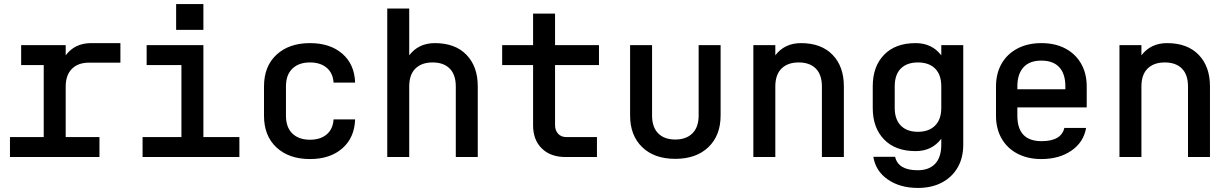

<svg xmlns="http://www.w3.org/2000/svg" viewBox="-20 -772 6040 944"><path d="M29 0V-98H195V-452H84V-550H303V-500Q348 -560 428 -560H572V-464H418Q364 -464 333.5 -433.5Q303 -403 303 -346V-98H469V0Z M681 0V-98H872V-452H701V-550H980V-98H1157V0ZM846 -752H980V-625H846Z M1504 10Q1401 10 1339.5 -47Q1278 -104 1278 -203V-347Q1278 -446 1339.5 -503Q1401 -560 1504 -560Q1603 -560 1663 -508Q1723 -456 1726 -366H1620Q1617 -413 1586 -439Q1555 -465 1504 -465Q1449 -465 1417.5 -434.5Q1386 -404 1386 -348V-203Q1386 -146 1417.5 -115.5Q1449 -85 1504 -85Q1555 -85 1586 -111Q1617 -137 1620 -185H1726Q1723 -95 1663 -42.5Q1603 10 1504 10Z M1884 0V-730H1992V-500Q2038 -560 2118 -560Q2218 -560 2273.5 -502.5Q2329 -445 2329 -348V0H2221V-347Q2221 -405 2191 -435Q2161 -465 2107 -465Q2053 -465 2022.5 -435Q1992 -405 1992 -347V0Z M2760 0Q2687 0 2644 -42Q2601 -84 2601 -156V-452H2449V-550H2601V-705H2709V-550H2925V-452H2709V-157Q2709 -131 2724 -114.5Q2739 -98 2765 -98H2915V0Z M3300 9Q3197 9 3137.5 -48.5Q3078 -106 3078 -204V-550H3186V-204Q3186 -147 3216 -116.5Q3246 -86 3300 -86Q3354 -86 3384.5 -116.5Q3415 -147 3415 -204V-550H3523V-204Q3523 -106 3463 -48.5Q3403 9 3300 9Z M3684 0V-550H3792V-500Q3838 -560 3918 -560Q4018 -560 4073.5 -502.5Q4129 -445 4129 -348V0H4021V-347Q4021 -405 3991 -435Q3961 -465 3907 -465Q3853 -465 3822.5 -435Q3792 -405 3792 -347V0Z M4493 152Q4405 152 4345 110.5Q4285 69 4274 -1H4381Q4396 65 4492 65Q4548 65 4578 33Q4608 1 4608 -61V-90Q4562 -29 4482 -29Q4382 -29 4326.5 -86.5Q4271 -144 4271 -241V-348Q4271 -445 4326.5 -502.5Q4382 -560 4482 -560Q4562 -560 4608 -500V-550H4716V-61Q4716 4 4688.5 51.5Q4661 99 4611 125.5Q4561 152 4493 152ZM4379 -242Q4379 -185 4409 -154.5Q4439 -124 4493 -124Q4547 -124 4577.5 -154.5Q4608 -185 4608 -242V-347Q4608 -405 4577.5 -435Q4547 -465 4493 -465Q4439 -465 4409 -435Q4379 -405 4379 -347Z M5100 10Q5033 10 4982.5 -16.5Q4932 -43 4904.5 -91Q4877 -139 4877 -203V-347Q4877 -411 4904.5 -459Q4932 -507 4982.5 -533.5Q5033 -560 5100 -560Q5168 -560 5218 -533.5Q5268 -507 5295.5 -459Q5323 -411 5323 -347V-244H4982V-203Q4982 -78 5101 -78Q5198 -78 5213 -143H5320Q5308 -73 5248 -31.5Q5188 10 5100 10ZM4982 -333H5218V-348Q5218 -409 5188 -441.5Q5158 -474 5100 -474Q5042 -474 5012 -441Q4982 -408 4982 -347Z M5484 0V-550H5592V-500Q5638 -560 5718 -560Q5818 -560 5873.5 -502.5Q5929 -445 5929 -348V0H5821V-347Q5821 -405 5791 -435Q5761 -465 5707 -465Q5653 -465 5622.5 -435Q5592 -405 5592 -347V0Z"/></svg>

Font: Tiny SemiBold
Style: Regular
Weight: 600
Designer: Philipp Nurullin, Konstantin Bulenkov
Foundry: JetBrains
Version: Version 2.251; ttfautohint (v1.8.4.7-5d5b)